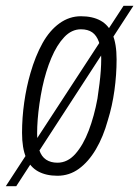

<svg xmlns="http://www.w3.org/2000/svg" viewBox="-51 -594 480 662"><path d="M147 12Q108 12 80.5 -3Q53 -18 39 -50.5Q25 -83 25 -136Q25 -188 32.5 -241Q40 -294 54 -342Q71 -401 95.5 -445Q120 -489 154 -513.5Q188 -538 228 -538Q268 -538 295.5 -523Q323 -508 337 -475.5Q351 -443 351 -389Q351 -336 343.5 -282Q336 -228 321 -180Q305 -122 279.5 -79Q254 -36 221 -12Q188 12 147 12ZM147 -33Q182 -33 209 -63.5Q236 -94 255 -144Q274 -194 285 -254Q289 -281 292 -305Q295 -329 296.5 -350.5Q298 -372 298 -391Q298 -427 290 -449.5Q282 -472 267 -482.5Q252 -493 228 -493Q196 -493 170.5 -466Q145 -439 126 -394Q107 -349 95 -293Q89 -264 85 -236Q81 -208 79 -182.5Q77 -157 77 -134Q77 -99 84.5 -76.5Q92 -54 108 -43.5Q124 -33 147 -33ZM-31 48 375 -574H409L5 48Z"/></svg>

Font: Archivo ExtraCondensed ExtraLight
Style: Italic
Weight: 250
Width: 2
Italic angle: -10°
Designer: Hector Gatti
Foundry: Omnibus-Type
Version: Version 2.001